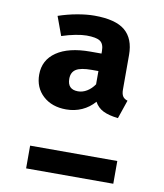

<svg xmlns="http://www.w3.org/2000/svg" viewBox="-85 -828 769 898"><g transform="rotate(10 300.0 -379.5)"><path d="M482 -606V-442Q482 -421 489 -410Q496 -399 512 -394L482 -306Q438 -311 411.5 -324Q385 -337 370 -364Q345 -335 310.5 -319.5Q276 -304 236 -304Q168 -304 126 -342.5Q84 -381 84 -443Q84 -512 141 -551Q198 -590 301 -590H354V-602Q354 -636 335.5 -648.5Q317 -661 271 -661Q250 -661 218.5 -655Q187 -649 154 -638L121 -728Q165 -743 210 -751Q255 -759 291 -759Q392 -759 437 -721Q482 -683 482 -606ZM322 -507Q270 -507 248 -493Q226 -479 226 -448Q226 -397 276 -397Q298 -397 318.5 -409.5Q339 -422 354 -444V-507ZM514 0H100V-108H514Z"/></g></svg>

Font: Fira Mono
Style: Bold
Weight: 700
Monospace: yes
Designer: Carrois Corporate & Edenspiekermann AG
Foundry: Carrois Corporate GbR & Edenspiekermann AG
Version: Version 3.206